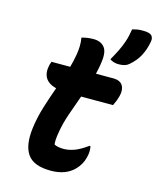

<svg xmlns="http://www.w3.org/2000/svg" viewBox="-122 -903 823 1000"><g transform="rotate(15 289.5 -403.5)"><path d="M415 -166Q418 -153 417.5 -137Q417 -121 412 -103Q402 -64 372 -34Q350 -12 319 -0.5Q288 11 247 11Q156 11 122 -36.5Q88 -84 100 -179Q108 -240 126 -297.5Q144 -355 164 -411Q79 -433 99 -520Q101 -526 102.5 -530Q104 -534 105 -538H206Q211 -556 215 -573.5Q219 -591 222 -609Q226 -632 226.5 -655Q227 -678 223 -700Q240 -705 255.5 -707Q271 -709 287 -709Q325 -709 345 -685.5Q365 -662 358 -609Q356 -591 352.5 -573.5Q349 -556 345 -538H438Q476 -538 489.5 -515Q503 -492 494 -458Q490 -443 485 -430Q480 -417 473 -403H301Q281 -348 262.5 -294.5Q244 -241 236 -190Q229 -150 232 -126Q251 -116 284 -116Q309 -116 339 -126.5Q369 -137 409 -166ZM524 -818Q560 -818 571 -806Q582 -794 578 -773Q571 -732 553 -697Q535 -662 501 -633Q483 -616 446 -616Q418 -616 398 -630Q415 -660 428 -686Q441 -712 451 -741.5Q461 -771 467 -810Q481 -814 493 -816Q505 -818 524 -818Z"/></g></svg>

Font: Recursive Sn Csl St
Style: Bold Italic
Weight: 700
Italic angle: -15°
Version: Version 1.079;hotconv 1.0.112;makeotfexe 2.5.65598; ttfautoh